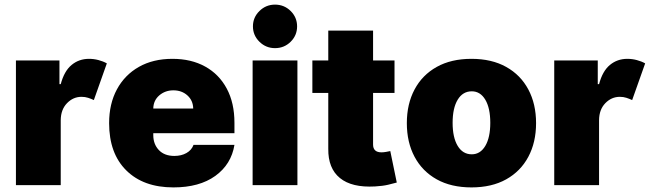

<svg xmlns="http://www.w3.org/2000/svg" viewBox="-20 -810 2854 840"><path d="M49.7 0V-545.5H240.1V-441.8H245.7Q261 -499.3 293.3 -525.9Q325.6 -552.6 369.3 -552.6Q390.6 -552.6 410.9 -547.2Q431.1 -541.9 447.4 -532.7L390.6 -372.2Q378.6 -377.8 365.4 -382.1Q352.3 -386.4 336.6 -386.4Q300.1 -386.4 273.1 -358.5Q246.1 -330.6 245.7 -284.1V0Z M738.6 9.9Q607.6 9.9 532.5 -64.5Q457.4 -138.8 457.4 -271.3Q457.4 -355.8 491.5 -419Q525.6 -482.2 587.7 -517.4Q649.9 -552.6 734.4 -552.6Q816.8 -552.6 877.7 -518.8Q938.6 -485.1 972.1 -422.4Q1005.7 -359.7 1005.7 -272.7V-227.3H650.6V-218.8Q650.6 -179.3 674.9 -153.6Q699.2 -127.8 742.9 -127.8Q773.1 -127.8 795.6 -140.4Q818.2 -153.1 826.7 -176.1H1005.7Q991.8 -90.9 922.1 -40.5Q852.3 9.9 738.6 9.9ZM650.6 -335.2H825.3Q824.6 -370.4 799.9 -392.6Q775.2 -414.8 738.6 -414.8Q702.8 -414.8 677 -392.8Q651.3 -370.7 650.6 -335.2Z M1085.2 0V-545.5H1281.2V0ZM1183.2 -599.4Q1143.5 -599.4 1115.1 -627.3Q1086.6 -655.2 1086.6 -694.6Q1086.6 -734 1115.1 -761.9Q1143.5 -789.8 1183.2 -789.8Q1223.4 -789.8 1251.6 -761.9Q1279.8 -734 1279.8 -694.6Q1279.8 -655.2 1251.6 -627.3Q1223.4 -599.4 1183.2 -599.4Z M1706 -545.5V-403.4H1612.2V-177.6Q1612.2 -143.5 1649.1 -143.5Q1658 -143.5 1669.9 -145.6Q1681.8 -147.7 1687.5 -149.1L1715.9 -11.4Q1702.8 -7.5 1678.4 -1.8Q1654.1 3.9 1620.7 5.7Q1519.2 11.4 1467.2 -31.1Q1415.1 -73.5 1416.2 -159.1V-403.4H1346.6V-545.5H1416.2V-676.1H1612.2V-545.5Z M2042.6 9.9Q1953.8 9.9 1890.6 -25.4Q1827.4 -60.7 1793.7 -124.1Q1759.9 -187.5 1759.9 -271.3Q1759.9 -355.1 1793.7 -418.5Q1827.4 -481.9 1890.6 -517.2Q1953.8 -552.6 2042.6 -552.6Q2131.4 -552.6 2194.6 -517.2Q2257.8 -481.9 2291.5 -418.5Q2325.3 -355.1 2325.3 -271.3Q2325.3 -187.5 2291.5 -124.1Q2257.8 -60.7 2194.6 -25.4Q2131.4 9.9 2042.6 9.9ZM2044 -134.9Q2081.3 -134.9 2103.2 -171.7Q2125 -208.5 2125 -272.7Q2125 -337 2103.2 -373.8Q2081.3 -410.5 2044 -410.5Q2004.6 -410.5 1982.4 -373.8Q1960.2 -337 1960.2 -272.7Q1960.2 -208.5 1982.4 -171.7Q2004.6 -134.9 2044 -134.9Z M2404.8 0V-545.5H2595.2V-441.8H2600.9Q2616.1 -499.3 2648.4 -525.9Q2680.8 -552.6 2724.4 -552.6Q2745.7 -552.6 2766 -547.2Q2786.2 -541.9 2802.6 -532.7L2745.7 -372.2Q2733.7 -377.8 2720.5 -382.1Q2707.4 -386.4 2691.8 -386.4Q2655.2 -386.4 2628.2 -358.5Q2601.2 -330.6 2600.9 -284.1V0Z"/></svg>

Font: Inter UI Black
Style: Regular
Weight: 900
Designer: Rasmus Andersson
Foundry: rsms
Version: 3.2;8d6f07862